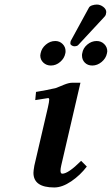

<svg xmlns="http://www.w3.org/2000/svg" viewBox="-20 -806 488 838"><path d="M331.1 -444.8 247.1 -83Q244.1 -69.8 244.1 -61Q244.1 -47.9 252 -47.9Q277.8 -47.9 334 -104L358.9 -79.1Q330.6 -41.5 291 -14.6Q251.5 12.2 216.8 12.2Q126 12.2 126 -51.8Q126 -60.5 129.9 -83L189 -336.9Q194.8 -362.3 194.8 -371.1Q194.8 -377.9 189.9 -377.9Q188 -377.9 133.8 -369.1L137.2 -404.8Q188 -413.1 224.1 -421.9Q231 -424.3 244.1 -429.9Q257.3 -435.5 258.8 -436Q280.8 -444.8 293.9 -444.8ZM402.8 -786.1Q417.5 -786.1 430.7 -776.1Q443.8 -766.1 443.8 -752.9Q443.8 -750 442.9 -749Q442.9 -739.7 435.1 -731.9L321.8 -609.9Q316.9 -604 304.2 -604Q298.8 -604 293 -607.7Q287.1 -611.3 287.1 -616.2Q287.1 -624 289.1 -627.9L367.2 -771Q370.6 -778.8 381.6 -782.5Q392.6 -786.1 402.8 -786.1ZM338.9 -573.2Q342.3 -595.7 360.8 -611.3Q379.4 -627 401.9 -627Q421.4 -627 434.8 -613.8Q448.2 -600.6 448.2 -582Q448.2 -580.6 447.5 -577.6Q446.8 -574.7 446.8 -573.2Q442.4 -551.3 423.6 -535.6Q404.8 -520 382.8 -520Q362.8 -520 350.3 -532.5Q337.9 -544.9 337.9 -564Q337.9 -570.3 338.9 -573.2ZM157.2 -573.2Q161.6 -595.7 180.2 -611.3Q198.7 -627 221.2 -627Q240.2 -627 253.2 -614Q266.1 -601.1 266.1 -583Q266.1 -576.2 265.1 -573.2Q261.2 -551.8 242.9 -535.9Q224.6 -520 202.1 -520Q182.6 -520 169.2 -532.7Q155.8 -545.4 155.8 -564Q155.8 -565.4 156.5 -568.6Q157.2 -571.8 157.2 -573.2Z"/></svg>

Font: Linux Libertine G
Style: Bold Italic
Weight: 700
Italic angle: -11.5°
Designer: Philipp H. Poll
Foundry: Philipp H. Poll
Version: Version 4.1.0